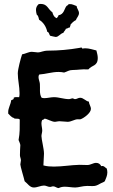

<svg xmlns="http://www.w3.org/2000/svg" viewBox="-20 -968 580 982"><path d="M526 -106C528 -99 529 -93 529 -86C529 -70 522 -56 516 -41C509 -35 499 -33 491 -28C464 -12 457 -17 426 -17C402 -17 382 -9 365 -9C348 -9 329 -13 311 -13C300 -13 290 -11 280 -6C270 -6 263 -15 252 -15C246 -15 242 -12 236 -12C225 -12 216 -19 205 -19C189 -19 171 -9 153 -9C132 -9 121 -30 106 -41C103 -56 84 -117 84 -127C84 -134 87 -141 87 -148C87 -157 82 -165 82 -174C82 -178 83 -222 84 -226C83 -235 78 -243 75 -252C82 -288 81 -318 81 -355C81 -362 66 -361 62 -361C58 -361 53 -361 50 -365C38 -368 31 -379 22 -387V-393C21 -415 35 -433 37 -455C43 -459 52 -458 50 -468C56 -473 69 -471 76 -471H78C80 -478 80 -485 80 -492C80 -526 71 -559 71 -593C71 -613 86 -670 93 -690C111 -693 126 -703 143 -703C153 -703 164 -700 173 -700C191 -700 199 -709 227 -709C279 -709 334 -714 386 -723C389 -723 392 -725 396 -725C398 -725 401 -721 402 -719C406 -721 412 -721 417 -721C436 -721 455 -714 473 -710C476 -697 480 -685 480 -672C480 -628 450 -636 432 -613H425C401 -615 377 -610 352 -610C332 -610 325 -602 308 -597C298 -599 289 -600 279 -600C245 -600 214 -589 181 -587C178 -583 177 -579 177 -574C177 -562 183 -551 184 -539C186 -516 180 -487 193 -468C197 -467 202 -466 207 -466C223 -466 240 -471 256 -471C282 -471 306 -461 333 -461C339 -461 345 -465 352 -465C355 -465 358 -461 364 -461C373 -461 380 -468 390 -468C407 -468 419 -450 435 -448C435 -435 445 -424 445 -411C445 -390 409 -364 392 -358C387 -357 382 -358 378 -358C361 -358 345 -345 326 -345C312 -345 298 -348 283 -348C275 -348 268 -345 260 -345C246 -345 218 -361 209 -361C204 -361 203 -353 196 -355C193 -349 192 -343 192 -337C192 -324 196 -312 196 -300C196 -291 192 -281 192 -272C192 -255 205 -207 205 -182C205 -162 202 -142 202 -122C220 -117 238 -116 256 -116C299 -116 343 -124 386 -125C400 -125 413 -124 427 -124C443 -124 457 -135 471 -135C483 -135 492 -130 498 -118L502 -119C513 -120 517 -111 526 -106ZM384 -901C384 -914 373 -924 372 -937C359 -941 350 -948 336 -947H330C331 -941 323 -941 320 -937C309 -924 308 -894 279 -890C279 -883 273 -881 271 -875C257 -879 251 -893 248 -905C225 -921 223 -948 188 -948C184 -948 181 -947 178 -947C169 -939 164 -930 164 -917C164 -909 166 -901 168 -893C176 -888 178 -876 180 -867C203 -853 216 -831 222 -805C232 -804 231 -790 237 -785C239 -784 264 -779 265 -779C280 -779 289 -797 304 -800C307 -808 315 -813 317 -821C325 -821 330 -828 338 -828V-830C337 -834 342 -835 340 -841C348 -851 357 -860 368 -865C372 -877 384 -887 384 -901Z"/></svg>

Font: Margarine
Style: Regular
Weight: 400
Designer: Astigmatic (AOETI)
Foundry: Astigmatic (AOETI)
Version: Version 1.000